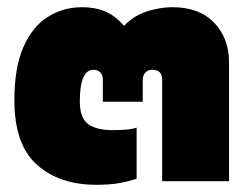

<svg xmlns="http://www.w3.org/2000/svg" viewBox="-20 -504 697 534"><path d="M248 10Q145 10 82.5 -46Q20 -102 20 -225Q20 -316 45 -373Q70 -430 113 -457Q156 -484 208 -484Q245 -484 273 -472Q301 -460 325 -432Q351 -460 388 -472Q425 -484 459 -484Q534 -484 575.5 -441Q617 -398 617 -330V0H431V-283Q431 -310 403 -310Q392 -310 384.5 -302.5Q377 -295 377 -281V-221H266V-283Q266 -296 258.5 -303Q251 -310 240 -310Q202 -310 202 -222Q202 -176 225 -159Q248 -142 294 -142Q311 -142 330 -143.5Q349 -145 360 -149V-7Q340 0 313 5Q286 10 248 10Z"/></svg>

Font: Kanit ExtraBold
Style: Regular
Weight: 800
Designer: Katatrad Team
Foundry: CadsonDemak
Version: Version 2.000; ttfautohint (v1.8.3)